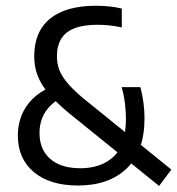

<svg xmlns="http://www.w3.org/2000/svg" viewBox="-20 -622 601 651"><path d="M519.5 8.5 215 -237.5Q171 -274 145 -304.8Q119 -335.5 107.5 -365.8Q96 -396 96 -431Q96 -514.5 149.5 -558.5Q203 -602.5 306 -602.5Q328.5 -602.5 350.5 -600.2Q372.5 -598 393 -593V-529Q370 -534 349.5 -536Q329 -538 310.5 -538Q263 -538 232.8 -526.2Q202.5 -514.5 187.8 -490.8Q173 -467 173 -432Q173 -408 180.2 -387.5Q187.5 -367 205.5 -344.5Q223.5 -322 256.5 -293.5L561 -47ZM244.5 7Q149 7 94.8 -38.5Q40.5 -84 40.5 -162.5Q40.5 -199.5 53 -230.5Q65.5 -261.5 89.2 -285.5Q113 -309.5 146 -324L182 -287.5Q148.5 -267.5 131.2 -238.2Q114 -209 114 -171Q114 -134 130.2 -107.2Q146.5 -80.5 177.2 -66Q208 -51.5 252 -51.5Q323 -51.5 365 -90.8Q407 -130 407 -220Q407 -244.5 403.5 -272.5Q400 -300.5 392.5 -326.5H456Q463 -300.5 466.5 -273Q470 -245.5 470 -221.5Q470 -108.5 409.5 -50.8Q349 7 244.5 7Z"/></svg>

Font: Encode Sans SC Condensed
Style: Regular
Weight: 400
Width: 3
Designer: Multiple Designers
Foundry: Impallari Type
Version: Version 3.002